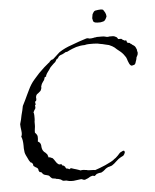

<svg xmlns="http://www.w3.org/2000/svg" viewBox="-45 -589 510 632"><g transform="rotate(-5 210.0 -273.0)"><path d="M167 4Q158 4 149 1H140Q136 -1 135 -1Q135 -2 131 -4Q128 -5 125 -6Q122 -7 118 -7Q114 -9 111 -9Q108 -9 104 -10Q102 -11 98 -15Q95 -20 91 -21Q85 -23 84 -23Q81 -23 76 -26Q71 -31 70 -33Q70 -34 65 -34Q63 -35 61 -40Q61 -45 59 -47Q56 -50 53 -51L46 -56Q45 -57 45 -60Q45 -63 43 -65L40 -68Q38 -68 37 -69Q33 -73 27 -87Q20 -100 20 -107Q19 -112 19 -116.5Q19 -121 19 -125Q19 -145 14 -156Q18 -162 16 -176Q15 -182 14.5 -187.5Q14 -193 14 -197Q16 -204 18 -211.5Q20 -219 21 -226Q23 -234 25 -241.5Q27 -249 28 -256Q33 -265 37 -274Q41 -283 45 -291Q49 -299 53 -307.5Q57 -316 62 -324Q67 -332 74.5 -340.5Q82 -349 91 -359Q111 -379 124 -389L128 -392Q128 -393 131 -396L135 -399Q137 -399 141 -401L152 -411Q156 -415 159 -417.5Q162 -420 164 -422Q182 -434 206 -442Q219 -447 230.5 -451Q242 -455 252 -458Q259 -461 265 -458Q268 -458 271.5 -458Q275 -458 279 -459Q281 -460 284 -460Q287 -460 290 -461H307Q313 -461 317 -460Q326 -457 331 -459H344Q348 -459 356 -454L360 -448H370Q372 -447 375 -444Q376 -444 377.5 -443Q379 -442 381 -441Q384 -441 385 -442Q387 -440 387 -438Q387 -435 390 -433Q397 -433 398 -430Q401 -429 405 -425Q407 -424 409 -422.5Q411 -421 412 -420Q414 -418 415.5 -414.5Q417 -411 419 -406H418Q420 -400 420 -398Q420 -392 417 -387Q416 -386 415 -383.5Q414 -381 414 -378Q413 -375 412.5 -373Q412 -371 411 -369Q409 -358 401 -358Q400 -358 399.5 -357.5Q399 -357 397 -357Q393 -357 389 -364Q384 -375 383 -380Q382 -383 380.5 -386Q379 -389 377 -391Q373 -397 370 -400Q368 -402 365.5 -404.5Q363 -407 360 -409Q356 -412 352.5 -415Q349 -418 346 -421Q340 -426 328 -431L315 -434Q311 -435 307 -436Q303 -437 301 -437Q291 -440 277 -440Q270 -440 262.5 -440Q255 -440 248 -438Q241 -438 234 -437Q227 -436 220 -434Q205 -429 197 -425Q196 -424 194 -423.5Q192 -423 189 -421Q183 -421 180 -418Q178 -417 176 -416Q174 -415 172 -414Q166 -412 166 -412Q162 -410 161 -409Q159 -407 156 -401Q154 -403 151 -398Q148 -392 146 -390Q144 -389 137 -382Q134 -379 131 -376Q128 -373 126 -369Q123 -365 120.5 -361.5Q118 -358 116 -355Q112 -348 113 -346Q112 -345 110 -345Q109 -345 108 -344Q106 -335 102 -331Q100 -328 98 -325Q96 -322 95 -318Q93 -314 94 -312Q94 -310 93.5 -308Q93 -306 92 -304Q91 -300 84 -295Q77 -291 75 -286Q73 -280 74 -278Q75 -275 73 -269Q71 -267 69 -266L70 -262Q69 -261 71 -258Q66 -253 69 -250Q69 -244 66 -241L63 -236Q63 -236 61 -231Q63 -229 63 -221Q63 -217 63 -211.5Q63 -206 62 -201Q62 -195 62 -189.5Q62 -184 61 -179Q60 -174 60 -170.5Q60 -167 60 -165Q68 -157 68 -151Q68 -147 68 -143.5Q68 -140 67 -135Q76 -131 77 -121Q77 -111 81 -104Q84 -99 89 -96Q95 -90 96 -87Q95 -86 96 -84Q99 -84 96 -81Q98 -80 100.5 -80Q103 -80 104 -79L111 -76Q113 -74 115 -71Q117 -68 119 -65Q123 -58 128 -55Q130 -53 134 -54Q138 -54 139 -53Q140 -51 140.5 -50Q141 -49 141 -49H144Q146 -48 149 -45Q149 -44 150 -42.5Q151 -41 152 -39Q153 -38 156 -38Q159 -38 162 -35Q163 -36 164.5 -36.5Q166 -37 167 -38Q171 -38 172 -37Q175 -36 178 -35Q181 -34 185 -33Q189 -32 192.5 -30.5Q196 -29 199 -28Q202 -29 208 -29Q212 -28 215.5 -28Q219 -28 221 -27Q224 -26 235 -26Q244 -26 247 -25Q254 -27 262.5 -30.5Q271 -34 281 -38Q292 -43 300.5 -47.5Q309 -52 313 -56Q316 -57 325 -66Q333 -76 337 -77L343 -80Q349 -82 349 -75V-74Q348 -71 346.5 -68.5Q345 -66 343 -64L335 -60Q331 -58 327 -55Q323 -52 319 -48Q311 -40 303 -35L294 -32Q291 -32 286 -29Q282 -27 278 -23Q276 -21 273 -19Q270 -17 266 -15Q259 -15 251 -12Q250 -11 248 -9.5Q246 -8 244 -6Q240 -6 239 -7Q238 -8 232 -6Q228 -5 224 -2Q221 0 215 2Q210 5 205 3Q200 0 196 1L173 4ZM297 -508Q282 -508 282 -518Q280 -522 281 -526L283 -537Q285 -540 287 -543.5Q289 -547 293 -548Q299 -549 303 -549.5Q307 -550 311 -550Q317 -550 319 -548Q326 -538 327 -533Q329 -525 327 -523Q322 -511 316 -510L307 -508Z"/></g></svg>

Font: Estonia
Style: Regular
Weight: 400
Designer: Robert E. Leuschke
Foundry: Robert E. Leuschke
Version: Version 1.014; ttfautohint (v1.8.3)